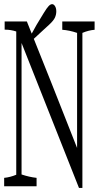

<svg xmlns="http://www.w3.org/2000/svg" viewBox="-31 -909 493 937"><path d="M430.7 -804.2Q430.7 -788.6 430.7 -763.7Q400.9 -761.2 371.1 -748.5Q371.1 -370.1 371.1 8.3H354.5Q214.4 -345.2 74.2 -699.2Q74.2 -378.4 74.2 -57.6Q111.8 -44.9 147.5 -41Q147.5 -16.1 147.5 0H-10.7Q-10.7 -16.1 -10.7 -41Q18.6 -43.9 48.3 -56.2Q48.3 -406.2 48.3 -755.4Q21.5 -764.2 -4.9 -764.2Q-4.9 -764.2 -8.3 -764.2Q-8.3 -789.1 -8.3 -804.2H100.1Q222.2 -500.5 345.2 -187Q345.2 -472.7 345.2 -748.5Q308.1 -761.2 272.9 -763.7Q272.9 -788.6 272.9 -804.2ZM127.4 -713.4 118.2 -734.9Q144.5 -785.2 182.6 -845.7Q198.2 -871.1 206.5 -879.4Q215.3 -888.7 223.4 -888.7Q231.4 -888.7 237.5 -878.9Q243.7 -869.1 243.7 -853.5Q243.7 -837.9 237.1 -823.2Q230.5 -808.6 209.7 -789.3Q189 -770 168 -751Q147 -731.9 127.4 -713.4Z"/></svg>

Font: Scarab Serif
Style: Condensed-Light
Weight: 300
Designer: John Roberts
Foundry: Scarab
Version: 1.0